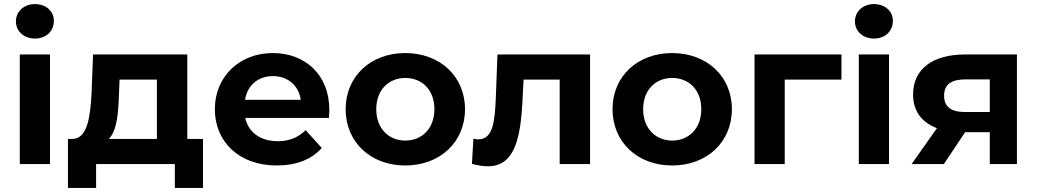

<svg xmlns="http://www.w3.org/2000/svg" viewBox="-20 -804 5081 941"><path d="M225 0V-537H77V0ZM151 -615C207 -615 244 -652 244 -702C244 -749 206 -784 151 -784C96 -784 58 -746 58 -699C58 -652 96 -615 151 -615Z M513 -123C553 -163 560 -248 563 -341L566 -414H749V-123ZM451 0H837V117H975V-123H898V-537H436L429 -352C423 -233 409 -126 337 -123H313V117H451Z M1181 -315C1192 -385 1244 -431 1317 -431C1391 -431 1444 -385 1454 -315ZM1336 7C1433 7 1508 -23 1557 -79L1478 -166C1441 -130 1398 -112 1341 -112C1256 -112 1197 -156 1182 -226H1592C1593 -238 1594 -255 1594 -266C1594 -438 1475 -544 1317 -544C1154 -544 1033 -429 1033 -269C1033 -108 1153 7 1336 7Z M1966 7C2136 7 2259 -107 2259 -269C2259 -430 2136 -544 1966 -544C1797 -544 1674 -430 1674 -269C1674 -107 1797 7 1966 7ZM1966 -115C1886 -115 1824 -174 1824 -269C1824 -364 1886 -422 1966 -422C2048 -422 2109 -364 2109 -269C2109 -174 2048 -115 1966 -115Z M2293 -1C2322 7 2348 11 2371 11C2502 11 2532 -125 2541 -317L2546 -414H2723V0H2872V-537H2418L2410 -324C2405 -219 2400 -121 2324 -121C2317 -121 2309 -122 2300 -124Z M3274 7C3444 7 3567 -107 3567 -269C3567 -430 3444 -544 3274 -544C3105 -544 2982 -430 2982 -269C2982 -107 3105 7 3274 7ZM3274 -115C3194 -115 3132 -174 3132 -269C3132 -364 3194 -422 3274 -422C3356 -422 3417 -364 3417 -269C3417 -174 3356 -115 3274 -115Z M3826 -414H4104V-537H3678V0H3826Z M4337 0V-537H4189V0ZM4263 -615C4319 -615 4356 -652 4356 -702C4356 -749 4318 -784 4263 -784C4208 -784 4170 -746 4170 -699C4170 -652 4208 -615 4263 -615Z M4710 -255C4642 -255 4607 -280 4607 -335C4607 -392 4645 -415 4713 -415H4831V-255ZM4710 -156H4831V0H4964V-537H4709C4554 -537 4455 -468 4455 -341C4455 -260 4497 -204 4572 -176L4448 0H4606Z"/></svg>

Font: Montserrat-Alt1
Style: Bold
Weight: 700
Designer: Differentunic
Foundry: Differentunic
Version: Version 7.222